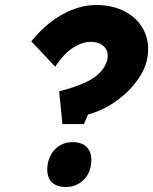

<svg xmlns="http://www.w3.org/2000/svg" viewBox="-20 -735 611 766"><path d="M229 -240 216 -371Q246 -378 273.5 -387.5Q301 -397 324.5 -408Q348 -419 365.5 -433.5Q383 -448 394.5 -465.5Q406 -483 409 -503Q412 -523 404 -537.5Q396 -552 380 -560Q364 -568 341 -568Q308 -568 271.5 -544.5Q235 -521 200 -469L105 -570Q160 -639 228 -677Q296 -715 364 -715Q430 -715 479.5 -688.5Q529 -662 553 -615.5Q577 -569 569 -511Q564 -474 543 -438Q522 -402 490 -370.5Q458 -339 418 -315Q378 -291 331 -278L315 -240ZM170 -78Q176 -118 203.5 -143Q231 -168 269 -168Q310 -168 329.5 -144.5Q349 -121 343 -78Q338 -39 310 -14Q282 11 243 11Q202 11 183 -12Q164 -35 170 -78Z"/></svg>

Font: Lexend
Style: Bold Italic
Weight: 700
Italic angle: -8.13011°
Designer: Bonnie Shaver-Troup, Thomas Jockin
Foundry: Lexend
Version: Version 1.007